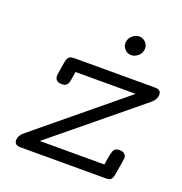

<svg xmlns="http://www.w3.org/2000/svg" viewBox="-114 -710 767 810"><g transform="rotate(20 269.5 -305.5)"><path d="M60 -62 444 -378H174Q173 -371 171 -359.5Q169 -348 168.5 -343.5Q168 -339 166 -331.5Q164 -324 162 -321.5Q160 -319 156.5 -315.5Q153 -312 148 -311Q143 -310 136 -310Q106 -310 106 -338Q106 -344 115 -396Q118 -416 125 -423.5Q132 -431 150 -431H513Q539 -431 539 -409Q539 -387 516 -368L132 -53H422Q430 -114 439 -124Q446 -132 461 -132H463Q476 -132 484 -125Q492 -118 492 -107Q492 -101 481 -37Q479 -25 478 -21.5Q477 -18 473.5 -11Q470 -4 463.5 -2Q457 0 446 0H64Q37 0 37 -22Q37 -44 60 -62ZM330 -565Q330 -584 344.5 -597.5Q359 -611 376 -611Q392 -611 404 -599.5Q416 -588 416 -571Q416 -552 401.5 -538.5Q387 -525 370 -525Q353 -525 341.5 -537Q330 -549 330 -565Z"/></g></svg>

Font: CMU Typewriter Text
Style: LightOblique
Weight: 200
Italic angle: -9.46001°
Version: Version 0.7.0